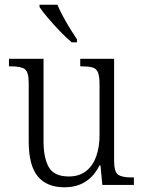

<svg xmlns="http://www.w3.org/2000/svg" viewBox="-20 -786 610 816"><path d="M254 10Q179 10 140.5 -36.5Q102 -83 102 -185V-434Q102 -481 85 -492.5Q68 -504 28 -504H18V-536H165V-186Q165 -115 187.5 -75.5Q210 -36 272 -36Q317 -36 346 -59Q375 -82 389 -121.5Q403 -161 403 -210V-428Q403 -463 396 -479Q389 -495 372.5 -499.5Q356 -504 329 -504H321V-536H465V-103Q465 -55 482 -43.5Q499 -32 537 -32H549V0H415L407 -83H403Q356 10 254 10ZM285 -606Q263 -624 235.5 -652.5Q208 -681 183.5 -710Q159 -739 148 -756V-766H224Q233 -744 247.5 -717Q262 -690 278 -664Q294 -638 307 -619V-606Z"/></svg>

Font: Noto Serif SemiCondensed Light
Style: Regular
Weight: 300
Width: 4
Designer: Monotype Design Team
Foundry: Monotype Imaging Inc.
Version: Version 2.013